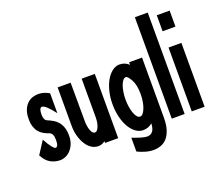

<svg xmlns="http://www.w3.org/2000/svg" viewBox="-138 -911 1446 1261"><g transform="rotate(-20 585.0 -280.0)"><path d="M14.2 -73.2 71.8 -162.1Q94.7 -120.1 109.9 -101.6Q125 -83 132.8 -83Q142.6 -83 147.7 -94.5Q152.8 -106 152.8 -133.8Q152.8 -176.8 127.9 -186H128.9Q107.9 -192.9 89.8 -202.9Q71.8 -212.9 58.8 -228.5Q45.9 -244.1 38.3 -266.6Q30.8 -289.1 30.8 -321.8Q30.8 -349.6 36.4 -369.4Q42 -389.2 50.5 -403.1Q59.1 -417 69.6 -426.5Q80.1 -436 90.8 -441.9Q100.6 -446.8 115.2 -450.4Q129.9 -454.1 147 -454.1Q182.1 -454.1 221.2 -432.1V-293Q164.1 -367.2 140.1 -367.2Q120.1 -367.2 120.1 -318.8Q120.1 -280.8 142.1 -272Q163.1 -263.2 181.2 -252.7Q199.2 -242.2 213.1 -225.6Q227.1 -209 235.1 -185.5Q243.2 -162.1 243.2 -127.9Q243.2 -94.7 232.7 -69.8Q222.2 -44.9 206.5 -28.6Q190.9 -12.2 171.9 -4.2Q152.8 3.9 134.8 3.9Q98.6 3.9 67.4 -13.4Q36.1 -30.8 14.2 -73.2Z M280.8 -182.1V-451.2H371.6L372.6 -182.1Q372.6 -145 383.1 -116.9Q393.6 -88.9 410.6 -88.9Q425.8 -88.9 437.3 -116Q448.7 -143.1 448.7 -182.1V-451.2H540.5V-2H448.7V-14.2Q427.7 2.9 400.9 2.9Q376 2.9 353.8 -11.5Q331.5 -25.9 315.7 -51.5Q299.8 -77.1 290.3 -110.6Q280.8 -144 280.8 -182.1Z M581.5 -224.1Q581.5 -272 592 -314Q602.5 -356 620.6 -387Q638.7 -418 662.6 -436Q686.5 -454.1 713.4 -454.1Q750.5 -454.1 778.3 -428.2V-445.8H868.7V-26.9Q868.7 24.9 856.9 59.6Q845.2 94.2 826.9 114Q808.6 133.8 783.9 142.3Q759.3 150.9 733.4 150.9Q704.6 150.9 675 141.8Q645.5 132.8 622.6 121.1V24.9Q654.8 37.1 681.6 45.2Q708.5 53.2 724.6 53.2Q747.6 53.2 762 36.6Q776.4 20 778.3 -19Q751.5 4.9 713.4 4.9Q686.5 4.9 662.6 -12.5Q638.7 -29.8 620.6 -60.3Q602.5 -90.8 592 -132.8Q581.5 -174.8 581.5 -224.1ZM672.4 -224.1Q672.4 -196.3 676.5 -171.1Q680.7 -146 687.5 -127Q694.3 -107.9 703.9 -96.9Q713.4 -85.9 724.6 -85.9Q735.8 -85.9 745.1 -96.9Q754.4 -107.9 762 -127Q769.5 -146 773.9 -170.9Q778.3 -195.8 778.3 -224.1Q778.3 -288.1 758.3 -324.2Q736.8 -361.8 725.1 -361.8Q724.6 -361.8 724.6 -361.8Q713.4 -361.8 703.9 -350.3Q694.3 -338.9 687.5 -319.8Q680.7 -300.8 676.5 -275.9Q672.4 -251 672.4 -224.1ZM811.5 -66.9H814.5L812.5 -67.9Q812.5 -66.9 811.5 -66.9Z M915 -2V-710.9H1004.9V-2Z M1054.7 -2V-448.2H1144.5V-2ZM1054.7 -562V-673.8H1144.5V-562Z"/></g></svg>

Font: Fundamental  Brigade Condensed
Style: Regular
Weight: 400
Width: 3
Designer: Peter Wiegel, original typeface by Carl Albert Fahrenwaldt 1901
Foundry: Peter Wiegel
Version: Version 0.000 2012 initial release